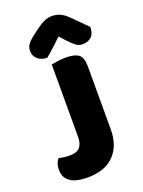

<svg xmlns="http://www.w3.org/2000/svg" viewBox="-160 -921 753 1009"><g transform="rotate(-20 216.5 -416.0)"><path d="M350 -180Q350 -91 299 -38Q248 15 149 15Q122 15 99 10.5Q76 6 58.5 -4.5Q41 -15 31 -32Q21 -49 21 -74Q21 -94 26.5 -109Q32 -124 40 -133Q59 -129 72.5 -127.5Q86 -126 102 -126Q141 -126 158 -145.5Q175 -165 175 -203V-608Q187 -610 210 -613.5Q233 -617 256 -617Q306 -617 328 -600Q350 -583 350 -534ZM259 -734Q235 -711 211 -689Q187 -667 165 -649Q134 -649 113 -667Q92 -685 92 -712Q92 -733 102 -748Q112 -763 139 -784L168 -806Q197 -828 219 -837.5Q241 -847 261 -847Q287 -847 308 -837.5Q329 -828 352 -805L433 -724Q433 -688 414.5 -670Q396 -652 364 -652Q344 -652 327 -665Q310 -678 286 -704Z"/></g></svg>

Font: Baloo Bhai 2 ExtraBold
Style: Regular
Weight: 800
Designer: Supriya Tembe, Noopur Datye and Ek Type
Foundry: Ek Type
Version: Version 1.640;PS 1.000;hotconv 16.6.51;makeotf.lib2.5.65220;